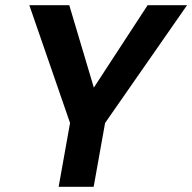

<svg xmlns="http://www.w3.org/2000/svg" viewBox="-20 -720 741 740"><path d="M206 0 250 -246 93 -700H247L348 -361L329 -363L549 -700H701L385 -246L341 0Z"/></svg>

Font: DM Sans 20pt
Style: Bold Italic
Weight: 700
Italic angle: -10°
Version: Version 4.004;gftools[0.9.30]